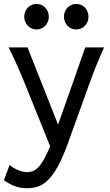

<svg xmlns="http://www.w3.org/2000/svg" viewBox="-30 -743 567 992"><path d="M319.8 0Q294.4 70.3 270 114.7Q245.6 159.2 220.5 184.8Q195.3 210.4 168.2 220Q141.1 229.5 109.9 229.5Q76.2 229.5 46.6 218.8Q17.1 208 -9.8 188L19.5 109.9Q27.3 116.2 37.8 122.8Q48.3 129.4 60.3 134.5Q72.3 139.6 85 143.1Q97.7 146.5 109.9 146.5Q124.5 146.5 138.7 141.4Q152.8 136.2 167.2 121.8Q181.6 107.4 196.8 81.3Q211.9 55.2 229 12.7L92.8 -324.7Q79.1 -357.9 61 -399.4Q43 -440.9 14.6 -498H112.3L270 -99.1Q279.3 -125.5 290.3 -156.5Q301.3 -187.5 313 -220.5Q324.7 -253.4 336.4 -286.9Q348.1 -320.3 358.9 -351.1Q384.3 -423.3 410.2 -498H507.8Q495.1 -469.7 484.9 -445.6Q474.6 -421.4 465.8 -400.1Q457 -378.9 450 -360.4Q442.9 -341.8 437 -324.7ZM95.2 -656.7Q95.2 -670.4 100.1 -682.4Q105 -694.3 113.5 -703.4Q122.1 -712.4 133.5 -717.5Q145 -722.7 158.7 -722.7Q172.4 -722.7 184.1 -717.5Q195.8 -712.4 204.1 -703.4Q212.4 -694.3 217.3 -682.4Q222.2 -670.4 222.2 -656.7Q222.2 -643.1 217.3 -631.1Q212.4 -619.1 204.1 -610.1Q195.8 -601.1 184.1 -595.9Q172.4 -590.8 158.7 -590.8Q145 -590.8 133.5 -595.9Q122.1 -601.1 113.5 -610.1Q105 -619.1 100.1 -631.1Q95.2 -643.1 95.2 -656.7ZM300.3 -656.7Q300.3 -670.4 305.2 -682.4Q310.1 -694.3 318.6 -703.4Q327.1 -712.4 338.6 -717.5Q350.1 -722.7 363.8 -722.7Q377.4 -722.7 389.2 -717.5Q400.9 -712.4 409.2 -703.4Q417.5 -694.3 422.4 -682.4Q427.2 -670.4 427.2 -656.7Q427.2 -643.1 422.4 -631.1Q417.5 -619.1 409.2 -610.1Q400.9 -601.1 389.2 -595.9Q377.4 -590.8 363.8 -590.8Q350.1 -590.8 338.6 -595.9Q327.1 -601.1 318.6 -610.1Q310.1 -619.1 305.2 -631.1Q300.3 -643.1 300.3 -656.7Z"/></svg>

Font: Andika Afr
Style: Regular
Weight: 400
Designer: Victor Gaultney, Annie Olsen, Julie Remington, Don Collingsworth, Eric Hays, Becca Hirsbrunner
Foundry: SIL International
Version: Version 5.000